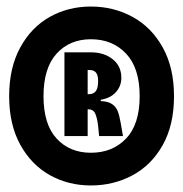

<svg xmlns="http://www.w3.org/2000/svg" viewBox="-20 -728 560 587"><path d="M8 -434Q8 -521 42 -583Q76 -645 132.5 -676.5Q189 -708 258 -708Q327 -708 385 -676.5Q443 -645 477.5 -583Q512 -521 512 -434Q512 -346 477.5 -284.5Q443 -223 385 -192Q327 -161 258 -161Q189 -161 132.5 -192.5Q76 -224 42 -285.5Q8 -347 8 -434ZM407 -434Q407 -520 365.5 -564Q324 -608 258 -608Q193 -608 153 -564Q113 -520 113 -434Q113 -348 153 -304.5Q193 -261 258 -261Q324 -261 365.5 -304.5Q407 -348 407 -434ZM177 -568H258Q298 -568 324.5 -547Q351 -526 351 -490Q351 -465 334.5 -446.5Q318 -428 288 -423V-419Q311 -418 323 -409.5Q335 -401 340 -388Q345 -375 349 -352L356 -312H283L280 -343Q277 -368 271 -381Q265 -394 249 -394H248V-312H177ZM280 -480Q280 -498 273.5 -506Q267 -514 253 -514H248V-440H251Q266 -440 273 -449.5Q280 -459 280 -480Z"/></svg>

Font: Bricolage Grotesque 96pt Condensed ExBd
Style: Regular
Weight: 800
Width: 3
Designer: Mathieu Triay
Foundry: Atelier Triay
Version: Version 1.001;Glyphs 3.2 (3207)